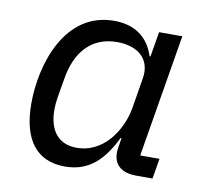

<svg xmlns="http://www.w3.org/2000/svg" viewBox="-65 -599 731 682"><g transform="rotate(10 300.0 -258.0)"><path d="M210.6 12.1C299.4 12.1 348.4 -41.2 388.5 -122.2H391.7L386 -87C377.8 -38 400.6 0 465.2 0H524.9L537.3 -73.2H467.7L541.5 -516H457.7L442.5 -425.8H439.3C418 -492.5 368.3 -528.1 294 -528.1C117.5 -528.1 54.7 -331.7 54.7 -188.2C54.7 -57.2 108.7 12.1 210.6 12.1ZM139.2 -180.8C139.2 -193.9 140.3 -208.1 143.1 -225.9L155.2 -296.5C170.8 -391.3 223.7 -455.6 317.8 -455.6C392.8 -455.6 441.1 -415.1 429.3 -344.5L410.9 -233.3C402.7 -186.4 381.7 -146.3 356.9 -116.8C322.8 -77.8 282 -60.7 240.8 -60.7C173.7 -60.7 139.2 -105.8 139.2 -180.8Z"/></g></svg>

Font: Margiela Mono Italic Text It
Style: Regular
Weight: 400
Designer: Mike Abbink, Paul van der Laan, Pieter van Rosmalen
Foundry: Bold Monday
Version: Version 2.003 2021